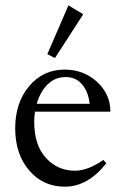

<svg xmlns="http://www.w3.org/2000/svg" viewBox="-20 -684 458 715"><path d="M184.6 -467.8 156.2 -482.4 234.9 -664.1 290 -630.9ZM221.7 11.2Q140.1 11.2 88.4 -49.6Q36.6 -110.4 36.6 -206.1Q36.6 -301.3 88.4 -363Q140.1 -424.8 220.7 -424.8Q291.5 -424.8 341.3 -379.2Q391.1 -333.5 391.1 -268.1H110.4Q107.4 -250 107.4 -231.4Q107.4 -142.6 151.4 -95.5Q195.3 -48.3 258.8 -48.3Q307.6 -48.3 364.7 -88.4L376 -76.2Q307.1 11.2 221.7 11.2ZM225.6 -397Q184.1 -397 156.7 -369.1Q129.4 -341.3 116.7 -297.4H314Q308.6 -344.2 284.9 -370.6Q261.2 -397 225.6 -397Z"/></svg>

Font: Elstob 18pt
Style: Regular
Weight: 400
Designer: Peter S. Baker
Version: Version 1.015